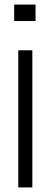

<svg xmlns="http://www.w3.org/2000/svg" viewBox="-20 -820 218 840"><path d="M42 -728V-800H135.5V-728ZM60 0V-600H121.5V0Z"/></svg>

Font: Big Shoulders Stencil Text Light
Style: Regular
Weight: 300
Designer: Patric King
Foundry: XO Type Co
Version: Version 1.000